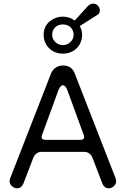

<svg xmlns="http://www.w3.org/2000/svg" viewBox="-20 -1002 680 1038"><path d="M320 -712C384 -712 424 -760 424 -813C424 -830 420 -846 411 -861L507 -922C516 -927 520 -936 520 -949C517 -968 502 -982 486 -982C485 -982 483 -982 482 -982C472 -982 463 -977 454 -968L384 -891C365 -905 343 -912 320 -912C293 -912 269 -903 248 -886C227 -868 216 -844 216 -813C216 -760 256 -712 320 -712ZM320 -758C291 -758 262 -781 262 -814C262 -846 285 -870 320 -870C355 -870 378 -846 378 -814C378 -781 349 -758 320 -758ZM72 16C88 16 100 7 107 -11L160 -149C169 -170 184 -181 205 -181H435C456 -181 471 -170 480 -149L533 -11C540 7 552 16 568 16C587 16 608 -1 608 -22C608 -27 607 -32 605 -38L384 -605C373 -634 352 -648 320 -648C295 -648 267 -634 256 -605L35 -38C33 -32 32 -27 32 -22C32 -1 53 16 72 16ZM226 -246C212 -246 205 -251 205 -261C205 -265 206 -269 208 -274L296 -515C303 -532 311 -541 320 -541C329 -541 337 -532 344 -515L432 -274C434 -269 435 -265 435 -261C435 -251 428 -246 414 -246Z"/></svg>

Font: Dongle Light
Style: Regular
Weight: 300
Designer: Yanghee Ryu
Foundry: Yanghee Ryu
Version: Version 2.000